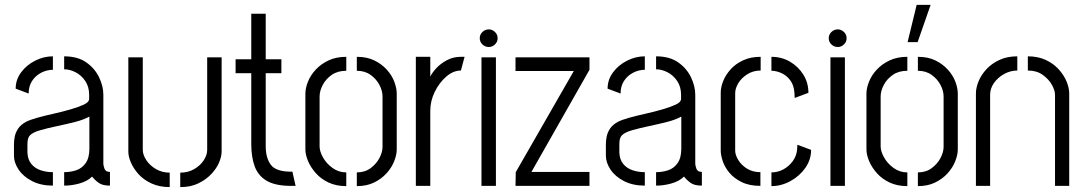

<svg xmlns="http://www.w3.org/2000/svg" viewBox="-20 -759 4424 784"><path d="M196 -1Q147 -1 111 -19.5Q75 -38 56 -66.5Q37 -95 37 -123V-170Q37 -186 40.5 -202.5Q44 -219 54.5 -234.5Q65 -250 87 -262Q103 -270 133.5 -278.5Q164 -287 200 -295Q236 -303 268.5 -312.5Q301 -322 322.5 -332Q344 -342 344 -355V-372Q344 -405 328 -428.5Q312 -452 288.5 -464Q265 -476 242 -476V-529Q297 -529 332 -504.5Q367 -480 384.5 -443.5Q402 -407 402 -372V-90Q402 -84 406.5 -70.5Q411 -57 429 -57V-1Q399 -1 383.5 -12Q368 -23 356 -38Q337 -19 305 -10Q273 -1 242 -1V-56Q267 -56 290.5 -63.5Q314 -71 329.5 -92.5Q345 -114 345 -152V-283Q322 -270 286.5 -261Q251 -252 213 -244Q175 -236 145 -227.5Q115 -219 103 -207Q92 -197 92 -171V-137Q93 -108 107.5 -90Q122 -72 145.5 -64Q169 -56 196 -56ZM97 -377 44 -397Q44 -434 66.5 -464Q89 -494 124 -511.5Q159 -529 196 -529V-474Q171 -474 148 -462Q125 -450 111 -428.5Q97 -407 97 -377Z M716 5V-54Q748 -54 773 -68.5Q798 -83 812 -104.5Q826 -126 826 -147V-525H885V-140Q885 -121 875 -96.5Q865 -72 843.5 -49Q822 -26 790.5 -10.5Q759 5 716 5ZM673 5Q631 5 598.5 -10Q566 -25 545.5 -48Q525 -71 514.5 -95.5Q504 -120 504 -140V-525H563V-147Q563 -127 577.5 -105Q592 -83 617 -68.5Q642 -54 673 -54Z M1163 0Q1101 -1 1067 -22Q1033 -43 1019.5 -81Q1006 -119 1006 -171V-460H942V-517H1006V-703H1065V-517H1129V-460H1065V-162Q1065 -114 1086 -86Q1107 -58 1168 -58H1174L1187 0Z M1394 1Q1353 1 1322 -13.5Q1291 -28 1270 -51.5Q1249 -75 1238 -101Q1227 -127 1227 -149V-377Q1227 -399 1237.5 -425.5Q1248 -452 1269.5 -475Q1291 -498 1322 -512.5Q1353 -527 1394 -527V-470Q1359 -470 1335 -453.5Q1311 -437 1298 -412.5Q1285 -388 1285 -365V-161Q1285 -141 1299 -116Q1313 -91 1338 -73Q1363 -55 1394 -55ZM1437 1V-55Q1470 -55 1493.5 -72.5Q1517 -90 1529.5 -114Q1542 -138 1542 -159V-365Q1542 -388 1529.5 -412Q1517 -436 1493.5 -453Q1470 -470 1437 -470V-527Q1478 -527 1508 -512.5Q1538 -498 1559 -475Q1580 -452 1590 -425.5Q1600 -399 1600 -377V-149Q1600 -127 1589.5 -100.5Q1579 -74 1558 -51Q1537 -28 1507 -13.5Q1477 1 1437 1Z M1678 0V-527H1737V-446Q1745 -463 1762.5 -481.5Q1780 -500 1805.5 -513.5Q1831 -527 1861 -527Q1865 -527 1868.5 -527Q1872 -527 1877 -527L1862 -471Q1831 -471 1802.5 -446.5Q1774 -422 1755.5 -384.5Q1737 -347 1737 -307V0Z M1946 0V-525H2005V0ZM1976 -567Q1961 -567 1950 -577.5Q1939 -588 1939 -603Q1939 -618 1950 -628.5Q1961 -639 1976 -639Q1990 -639 2001 -628.5Q2012 -618 2012 -603Q2012 -588 2001 -577.5Q1990 -567 1976 -567Z M2085 0 2086 -56 2323 -469H2085V-525H2387V-474L2150 -57H2387V0Z M2613 -1Q2564 -1 2528 -19.5Q2492 -38 2473 -66.5Q2454 -95 2454 -123V-170Q2454 -186 2457.5 -202.5Q2461 -219 2471.5 -234.5Q2482 -250 2504 -262Q2520 -270 2550.5 -278.5Q2581 -287 2617 -295Q2653 -303 2685.5 -312.5Q2718 -322 2739.5 -332Q2761 -342 2761 -355V-372Q2761 -405 2745 -428.5Q2729 -452 2705.5 -464Q2682 -476 2659 -476V-529Q2714 -529 2749 -504.5Q2784 -480 2801.5 -443.5Q2819 -407 2819 -372V-90Q2819 -84 2823.5 -70.5Q2828 -57 2846 -57V-1Q2816 -1 2800.5 -12Q2785 -23 2773 -38Q2754 -19 2722 -10Q2690 -1 2659 -1V-56Q2684 -56 2707.5 -63.5Q2731 -71 2746.5 -92.5Q2762 -114 2762 -152V-283Q2739 -270 2703.5 -261Q2668 -252 2630 -244Q2592 -236 2562 -227.5Q2532 -219 2520 -207Q2509 -197 2509 -171V-137Q2510 -108 2524.5 -90Q2539 -72 2562.5 -64Q2586 -56 2613 -56ZM2514 -377 2461 -397Q2461 -434 2483.5 -464Q2506 -494 2541 -511.5Q2576 -529 2613 -529V-474Q2588 -474 2565 -462Q2542 -450 2528 -428.5Q2514 -407 2514 -377Z M3085 0Q3040 0 3008.5 -15.5Q2977 -31 2958 -54Q2939 -77 2931 -101.5Q2923 -126 2923 -144V-381Q2923 -403 2933 -428Q2943 -453 2963 -475.5Q2983 -498 3014 -512.5Q3045 -527 3086 -527V-471Q3055 -471 3031 -455.5Q3007 -440 2994.5 -419Q2982 -398 2982 -378V-144Q2982 -126 2995 -105Q3008 -84 3031 -70Q3054 -56 3085 -56ZM3130 1V-55Q3156 -55 3179 -67.5Q3202 -80 3217.5 -101.5Q3233 -123 3235 -150L3236 -168L3292 -147Q3292 -107 3268.5 -73.5Q3245 -40 3207.5 -19.5Q3170 1 3130 1ZM3225 -359 3224 -379Q3222 -411 3207 -431Q3192 -451 3171 -460.5Q3150 -470 3130 -470V-527Q3172 -527 3206 -507Q3240 -487 3260.5 -454Q3281 -421 3281 -380Z M3371 0V-525H3430V0ZM3401 -567Q3386 -567 3375 -577.5Q3364 -588 3364 -603Q3364 -618 3375 -628.5Q3386 -639 3401 -639Q3415 -639 3426 -628.5Q3437 -618 3437 -603Q3437 -588 3426 -577.5Q3415 -567 3401 -567Z M3686 -587 3723 -739H3780L3727 -587ZM3685 1Q3644 1 3613 -13.5Q3582 -28 3561 -51.5Q3540 -75 3529 -101Q3518 -127 3518 -149V-377Q3518 -399 3528.5 -425.5Q3539 -452 3560.5 -475Q3582 -498 3613 -512.5Q3644 -527 3685 -527V-470Q3650 -470 3626 -453.5Q3602 -437 3589 -412.5Q3576 -388 3576 -365V-161Q3576 -141 3590 -116Q3604 -91 3629 -73Q3654 -55 3685 -55ZM3728 1V-55Q3761 -55 3784.5 -72.5Q3808 -90 3820.5 -114Q3833 -138 3833 -159V-365Q3833 -388 3820.5 -412Q3808 -436 3784.5 -453Q3761 -470 3728 -470V-527Q3769 -527 3799 -512.5Q3829 -498 3850 -475Q3871 -452 3881 -425.5Q3891 -399 3891 -377V-149Q3891 -127 3880.5 -100.5Q3870 -74 3849 -51Q3828 -28 3798 -13.5Q3768 1 3728 1Z M3965 -377Q3965 -401 3976 -427.5Q3987 -454 4008.5 -477Q4030 -500 4061.5 -514.5Q4093 -529 4134 -529V-471Q4106 -471 4080.5 -457Q4055 -443 4039 -420.5Q4023 -398 4023 -372V0H3965ZM4288 -372Q4288 -390 4275 -413Q4262 -436 4237.5 -453.5Q4213 -471 4177 -471V-529Q4218 -529 4249.5 -514.5Q4281 -500 4302.5 -476.5Q4324 -453 4335 -426.5Q4346 -400 4346 -377V0H4288Z"/></svg>

Font: Stick No Bills Light
Style: Regular
Weight: 300
Version: Version 2.000